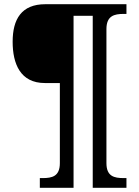

<svg xmlns="http://www.w3.org/2000/svg" viewBox="-20 -780 660 911"><path d="M169 111H329V-705H420V111H580V65H567C522 65 485 57 485 -6V-642C485 -705 522 -714 567 -714H580V-760H195C82 -760 40 -689 40 -582C40 -478 76 -386 193 -386H264V-6C264 57 227 65 182 65H169Z"/></svg>

Font: Noto Serif Oriya Medium
Style: Regular
Weight: 500
Designer: David Williams
Foundry: Google LLC, David Williams
Version: Version 1.051